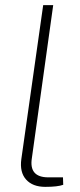

<svg xmlns="http://www.w3.org/2000/svg" viewBox="-20 -720 312 747"><path d="M187 -700 104 -105Q92 -30 168 -30H225L226 -1Q204 7 156 7Q107 7 81.5 -21.5Q56 -50 63 -101L148 -700Z"/></svg>

Font: Exo 2.0 Extra Light
Style: Italic
Weight: 250
Italic angle: -8°
Designer: Natanael Gama
Version: Version 1.001;PS 001.001;hotconv 1.0.70;makeotf.lib2.5.58329